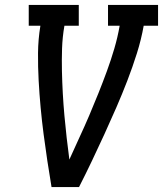

<svg xmlns="http://www.w3.org/2000/svg" viewBox="-20 -755 658 775"><path d="M188 0Q179 -53 171 -106.5Q163 -160 156 -213.5Q149 -267 144 -321Q139 -375 136 -430Q133 -485 133.5 -540.5Q134 -596 143 -651H96V-735H298V-651H240Q232 -605 230.5 -559.5Q229 -514 230 -468.5Q231 -423 233.5 -378Q236 -333 240 -288.5Q244 -244 249 -200Q254 -156 260 -111Q280 -156 300.5 -200Q321 -244 340 -288.5Q359 -333 377 -378Q395 -423 411.5 -468Q428 -513 441.5 -559Q455 -605 463 -651H416V-735H618V-651H560Q550 -595 532.5 -539.5Q515 -484 494 -429.5Q473 -375 449.5 -321Q426 -267 401.5 -213.5Q377 -160 351.5 -106.5Q326 -53 299 0Z"/></svg>

Font: Iosevka Curly Slab MdExObl
Style: Regular
Weight: 500
Width: 7
Italic angle: -9°
Monospace: yes
Designer: Belleve Invis
Foundry: Belleve Invis
Version: Version 11.1.0; ttfautohint (v1.8.3)